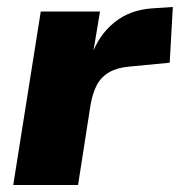

<svg xmlns="http://www.w3.org/2000/svg" viewBox="-20 -531 516 551"><path d="M18 0 97 -498H267L246 -372H243Q263 -430 308 -466.5Q353 -503 417 -507L476 -511L467 -351L352 -340Q317 -337 294 -324Q271 -311 258.5 -288Q246 -265 240 -231L204 0Z"/></svg>

Font: Nunito Sans 10pt Black
Style: Italic
Weight: 900
Italic angle: -9°
Designer: Vernon Adams
Foundry: Vernon Adams
Version: Version 3.101;gftools[0.9.27]